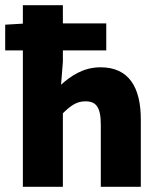

<svg xmlns="http://www.w3.org/2000/svg" viewBox="-25 -719 620 739"><path d="M63 0H217V-283C247 -312 269 -329 304 -329C344 -329 363 -308 363 -239V0H517V-259C517 -383 471 -460 362 -460C294 -460 246 -425 210 -393L217 -481V-525H384V-629H217V-699H63V-628L-5 -624V-525H63Z"/></svg>

Font: DAIFUKU Sans
Style: Bold
Weight: 700
Designer: Original font ‘Source Han Sans JP’ : Paul D. Hunt
Foundry: Daifuku
Version: Version 1.000